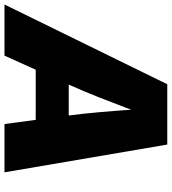

<svg xmlns="http://www.w3.org/2000/svg" viewBox="2 -793 768 858"><g transform="rotate(90 386.0 -364.0)"><path d="M-22.9 0 333.5 -727.5H603L727.1 0H511.2L492.7 -139.6H268.6L205.6 0ZM335 -287.1H473.1Q464.4 -354 458.3 -424.3Q452.1 -494.6 447.3 -565.9Q420.4 -494.6 392.8 -424.3Q365.2 -354 335 -287.1Z"/></g></svg>

Font: Inter Black
Style: Italic
Weight: 900
Italic angle: -9.39999°
Designer: Rasmus Andersson
Foundry: rsms
Version: Version 4.000;git-a52131595